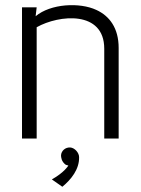

<svg xmlns="http://www.w3.org/2000/svg" viewBox="-20 -529 540 733"><path d="M433 0V-346C433 -422 398 -468 348 -491C284 -521 173 -515 116 -467L120 -501H64V0H120V-425C205 -473 378 -490 378 -343V0ZM218 184C252 156 283 117 282 71C282 54 265 35 248 34C229 33 214 47 213 64C213 70 214 88 231 100L241 103C241 103 226 129 178 156Z"/></svg>

Font: Advent Pro
Style: Regular
Weight: 400
Designer: Andreas Kalpakidis
Foundry: Andreas Kalpakidis
Version: Version 2.002 2008